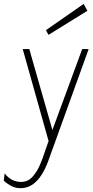

<svg xmlns="http://www.w3.org/2000/svg" viewBox="-28 -720 473 980"><path d="M77 240.5Q52.5 240.5 32.2 230.5Q12 220.5 -8.5 202.5L-4.5 165Q14.5 188.5 35 198.5Q55.5 208.5 80 208.5Q113.5 208.5 136.8 183.5Q160 158.5 175.8 121.8Q191.5 85 202 51L220 0L88 -469.5H121.5L239.5 -56.5L391.5 -469.5H424.5L218 102.5Q204 141 184 172.5Q164 204 137.5 222.2Q111 240.5 77 240.5ZM219.5 -542 206.5 -566 399 -700 418 -665Z"/></svg>

Font: Karla ExtraLight
Style: Italic
Weight: 250
Italic angle: -8°
Designer: Jonathan Pinhorn
Version: Version 2.004;gftools[0.9.33]